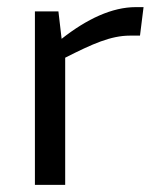

<svg xmlns="http://www.w3.org/2000/svg" viewBox="-20 -519 441 539"><path d="M383 -499H361C295 -499 224 -466 153 -410L144 -487H78V0H163V-357C240 -396 291 -419 345 -419H373Z"/></svg>

Font: SnT
Style: Regular
Weight: 400
Designer: Natanael Gama
Version: Version 1.001;PS 001.001;hotconv 1.0.70;makeotf.lib2.5.58329